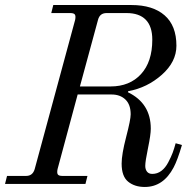

<svg xmlns="http://www.w3.org/2000/svg" viewBox="-30 -732 770 764"><path d="M-10 0 -2 -32H74Q100 -32 108 -59L269 -653Q272 -668 268 -674Q264 -680 250 -680H174L182 -712H493Q578 -712 625 -671Q672 -630 672 -550Q672 -486 614 -434.5Q556 -383 480 -369L479 -365Q570 -321 570 -220Q570 -196 559 -143Q548 -90 548 -72Q548 -58 555 -49Q562 -40 576 -40Q596 -40 612 -52Q628 -64 639.5 -86Q651 -108 657 -124Q663 -140 669 -162L694 -155Q676 -94 661 -66Q620 12 546 12Q506 12 480 -9Q454 -30 454 -81Q454 -118 472 -187Q490 -256 490 -277Q490 -316 469 -336Q448 -356 414 -356H279L199 -59Q196 -44 200 -38Q204 -32 218 -32H318L310 0ZM288 -388H410Q486 -388 531 -437Q576 -486 576 -574Q576 -627 550 -653.5Q524 -680 474 -680H394Q367 -680 360 -653Z"/></svg>

Font: Old Standard TT
Style: Italic
Weight: 400
Italic angle: -15.2°
Designer: Alexey Kryukov <alexios@thessalonica.org.ru>
Version: Version 2.2